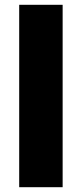

<svg xmlns="http://www.w3.org/2000/svg" viewBox="-20 -780 341 800"><path d="M241 0V-760H60V0Z"/></svg>

Font: Noto Sans Kannada SemiCondensed Black
Style: Regular
Weight: 900
Width: 4
Designer: Jelle Bosma - Monotype Design Team
Foundry: Monotype Imaging Inc.
Version: Version 2.005